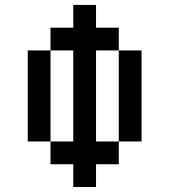

<svg xmlns="http://www.w3.org/2000/svg" viewBox="-20 -747 676 767"><path d="M90.9 -545.5V-181.8H181.8V-545.5ZM181.8 -636.4V-545.5H272.7V-181.8H181.8V-90.9H272.7V0H363.6V-90.9H454.5V-181.8H363.6V-545.5H454.5V-636.4H363.6V-727.3H272.7V-636.4ZM454.5 -545.5V-181.8H545.5V-545.5Z"/></svg>

Font: Departure Mono
Style: Regular
Weight: 400
Monospace: yes
Designer: Helena Zhang
Version: Version 1.500;Glyphs 3.3.1 (3343)